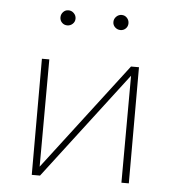

<svg xmlns="http://www.w3.org/2000/svg" viewBox="-46 -628 613 672"><g transform="rotate(5 260.5 -292.5)"><path d="M431 0H405L406 -376L119 0H90V-408H116L115 -31L403 -408H431ZM142 -558Q142 -569 149.5 -577Q157 -585 168 -585Q179 -585 187 -577Q195 -569 195 -558Q195 -547 187 -539.5Q179 -532 168 -532Q157 -532 149.5 -539.5Q142 -547 142 -558ZM328 -558Q328 -569 336 -577Q344 -585 355 -585Q366 -585 373.5 -577Q381 -569 381 -558Q381 -547 373.5 -539.5Q366 -532 355 -532Q344 -532 336 -539.5Q328 -547 328 -558Z"/></g></svg>

Font: Ysabeau Extralight
Style: Regular
Weight: 200
Designer: Christian Thalmann (Catharsis Fonts)
Version: Version 0.003